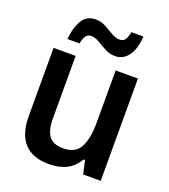

<svg xmlns="http://www.w3.org/2000/svg" viewBox="-138 -847 840 956"><g transform="rotate(20 281.5 -369.0)"><path d="M231 10Q56 10 56 -183V-542H173V-212Q173 -149 195.5 -118.5Q218 -88 271 -88Q336 -88 360.5 -135Q385 -182 385 -266V-542H503V0H410L394 -71H387Q362 -29 323.5 -9.5Q285 10 231 10ZM106 -607Q110 -665 133.5 -706Q157 -747 206 -747Q234 -747 259 -733.5Q284 -720 306.5 -706.5Q329 -693 350 -693Q370 -693 379 -707Q388 -721 394 -748H457Q453 -680 426 -644Q399 -608 357 -608Q329 -608 303.5 -621.5Q278 -635 255.5 -648.5Q233 -662 212 -662Q179 -662 170 -607Z"/></g></svg>

Font: Noto Sans Mono SemiCondensed SemiBold
Style: Regular
Weight: 600
Width: 4
Designer: Monotype Design Team
Foundry: Monotype Imaging Inc.
Version: Version 2.014; ttfautohint (v1.8.4.7-5d5b)